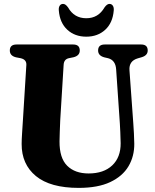

<svg xmlns="http://www.w3.org/2000/svg" viewBox="-20 -922 772 958"><path d="M578 -306 559.5 -576Q556.5 -621.5 519.5 -631.5L500 -636Q469.5 -644.5 469.5 -670Q469.5 -700 502.5 -700H684.5Q717 -700 717 -670Q717 -645.5 687 -636.5L668 -631Q622.5 -618 626 -571.5L645 -308Q647 -282 648.2 -257Q649.5 -232 650 -205Q650.5 -142 621 -92.2Q591.5 -42.5 530 -13.5Q468.5 15.5 372.5 15.5Q231 15.5 159.2 -43.5Q87.5 -102.5 88 -204Q88 -223.5 90.2 -257.5Q92.5 -291.5 94.5 -325L111.5 -598Q113 -624.5 83.5 -631.5L60 -636Q29 -643.5 29 -670Q29 -700 62.5 -700H345Q378 -700 378 -670Q378 -644.5 347.5 -636.5L323 -631.5Q299 -626 297.5 -598.5L280.5 -322Q279 -289.5 278.2 -262.8Q277.5 -236 277 -216.5Q276.5 -133.5 315.2 -95Q354 -56.5 422 -56.5Q497.5 -56.5 540 -96.8Q582.5 -137 582 -207.5Q581.5 -241.5 580.2 -263.8Q579 -286 578 -306ZM410.5 -831Q470.5 -831 501.5 -885Q514 -902.5 526 -902.5Q537 -902.5 543 -893.5Q549 -884.5 547.5 -869.5Q542.5 -808 505 -773.5Q467.5 -739 410.5 -739Q353.5 -739 316 -773.5Q278.5 -808 273.5 -869.5Q272 -884.5 277.8 -893.5Q283.5 -902.5 295 -902.5Q307 -902.5 319.5 -885Q350 -831 410.5 -831Z"/></svg>

Font: Fraunces 72pt Soft
Style: Bold
Weight: 700
Version: Version 1.000;[b76b70a41]